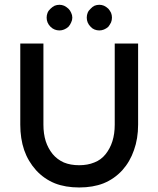

<svg xmlns="http://www.w3.org/2000/svg" viewBox="-20 -785 674 818"><path d="M178.7 -710Q178.7 -699.2 182.6 -689.5Q186.5 -679.7 195.3 -670.9Q203.1 -663.1 212.9 -659.2Q222.7 -655.3 233.4 -655.3Q243.2 -655.3 252.9 -659.2Q262.7 -663.1 271.5 -670.9Q279.3 -679.7 283.2 -689.5Q288.1 -699.2 288.1 -710Q288.1 -720.7 283.2 -730.5Q279.3 -740.2 271.5 -748Q262.7 -755.9 252.9 -760.7Q243.2 -764.6 233.4 -764.6Q222.7 -764.6 212.9 -760.7Q203.1 -755.9 195.3 -748Q186.5 -740.2 182.6 -730.5Q178.7 -720.7 178.7 -710ZM349.6 -710Q349.6 -699.2 353.5 -689.5Q357.4 -679.7 366.2 -670.9Q373 -663.1 382.8 -659.2Q392.6 -655.3 403.3 -655.3Q413.1 -655.3 422.9 -659.2Q432.6 -663.1 441.4 -670.9Q448.2 -679.7 453.1 -689.5Q457 -699.2 457 -710Q457 -720.7 453.1 -730.5Q448.2 -740.2 441.4 -748Q432.6 -755.9 422.9 -760.7Q413.1 -764.6 403.3 -764.6Q392.6 -764.6 382.8 -760.7Q373 -755.9 366.2 -748Q357.4 -740.2 353.5 -730.5Q349.6 -720.7 349.6 -710ZM317.4 13.7Q376 13.7 420.9 -3.9Q466.8 -22.5 501 -59.6Q534.2 -96.7 550.8 -145.5Q568.4 -194.3 568.4 -253.9Q568.4 -369.1 568.4 -599.6Q543 -599.6 468.8 -599.6Q468.8 -513.7 468.8 -253.9Q468.8 -214.8 459 -183.6Q449.2 -152.3 429.7 -127.9Q410.2 -103.5 381.8 -92.8Q353.5 -81.1 317.4 -81.1Q280.3 -81.1 252 -92.8Q223.6 -105.5 204.1 -128.9Q184.6 -153.3 174.8 -183.6Q165 -214.8 165 -253.9Q165 -369.1 165 -599.6Q140.6 -599.6 66.4 -599.6Q66.4 -590.8 66.4 -561.5Q66.4 -485.4 66.4 -253.9Q66.4 -194.3 83 -145.5Q99.6 -97.7 133.8 -59.6Q168 -22.5 213.9 -3.9Q258.8 13.7 317.4 13.7Z"/></svg>

Font: TextaAlt
Style: Bold
Weight: 400
Designer: Daniel Hernandez & Miguel Hernandez
Version: Version 1.005;com.myfonts.easy.latinotype.texta.alt-bold.wfk